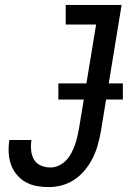

<svg xmlns="http://www.w3.org/2000/svg" viewBox="-20 -755 540 783"><path d="M179 8Q153 8 129 3.5Q105 -1 84.5 -12.5Q64 -24 48.5 -42.5Q33 -61 25 -83.5Q17 -106 15.5 -131Q14 -156 18 -181V-184H108V-182Q105 -162 107 -141.5Q109 -121 118.5 -104.5Q128 -88 146.5 -80Q165 -72 186 -72Q203 -72 219.5 -79.5Q236 -87 249 -100.5Q262 -114 270.5 -130Q279 -146 285 -162.5Q291 -179 295 -196Q299 -213 302 -230L372 -655H248V-735H476L391 -217Q386 -190 378.5 -163Q371 -136 358.5 -111Q346 -86 327.5 -63Q309 -40 285 -23.5Q261 -7 233 0.5Q205 8 179 8ZM481 -349H218V-415H481Z"/></svg>

Font: Iosevka Medium Oblique
Style: Regular
Weight: 500
Italic angle: -9°
Monospace: yes
Designer: Belleve Invis
Foundry: Belleve Invis
Version: Version 32.5.0; ttfautohint (v1.8.4)